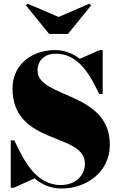

<svg xmlns="http://www.w3.org/2000/svg" viewBox="-20 -1040 674 1074"><path d="M308 -945 134.5 -1019.5 125 -1010 255 -850H360L490 -1010L480 -1019.5ZM58.5 10 173.5 -42.5C214 -7.5 263 14.5 325 14.5C466 14.5 594.5 -80 594.5 -230C594.5 -530 190 -489.5 190 -645C190 -701.5 228.5 -739.5 292 -739.5C408 -739.5 474.5 -643.5 534.5 -514.5H554.5V-760H538L426.5 -711C386.5 -742 340 -760 287 -760C166 -760 50 -685 50 -545C50 -225 455 -300 455 -125C455 -58.5 403.5 -5 320 -5C179 -5 112 -146 60 -255H40V10Z"/></svg>

Font: Bodoni* 11pt Fatface
Style: Regular
Weight: 900
Version: Version 2.3